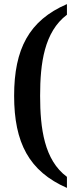

<svg xmlns="http://www.w3.org/2000/svg" viewBox="-20 -785 374 938"><path d="M307 133V79C196 -3 176 -158 176 -317C176 -476 196 -629 307 -713V-765C122 -685 49 -546 49 -317C49 -88 122 52 307 133Z"/></svg>

Font: Noto Serif Myanmar Condensed SemiBold
Style: Regular
Weight: 600
Width: 3
Designer: Ben Mitchell and the Monotype Design Team
Foundry: Monotype Imaging Inc.
Version: Version 2.106